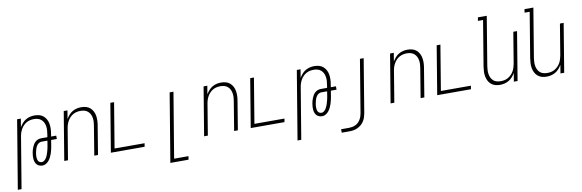

<svg xmlns="http://www.w3.org/2000/svg" viewBox="-83 -1274 6143 2028"><g transform="rotate(-10 2988.5 -260.0)"><path d="M-23 215 99 -520H139L124 -430Q137 -452 154 -471.5Q171 -491 193 -504Q215 -517 239 -522.5Q263 -528 287 -528Q314 -528 339 -521Q364 -514 382.5 -497.5Q401 -481 412.5 -458.5Q424 -436 428 -410.5Q432 -385 431 -358Q430 -331 425 -305L421 -278H476V-242H415L405 -180Q401 -160 397 -141Q393 -122 386.5 -103Q380 -84 371 -65.5Q362 -47 349 -30.5Q336 -14 317.5 -3Q299 8 280 8Q263 8 247.5 2.5Q232 -3 221 -14Q210 -25 204 -40Q198 -55 196 -71.5Q194 -88 195 -105Q196 -122 199 -139V-140Q201 -155 205.5 -170.5Q210 -186 216 -201Q222 -216 231 -230.5Q240 -245 253 -256Q266 -267 281.5 -272.5Q297 -278 312 -278H381L386 -311Q390 -332 391 -353.5Q392 -375 388.5 -396Q385 -417 376 -435Q367 -453 351.5 -466.5Q336 -480 316 -485.5Q296 -491 274 -491Q254 -491 234 -487Q214 -483 195 -472.5Q176 -462 160.5 -446Q145 -430 134.5 -411.5Q124 -393 117.5 -373Q111 -353 108 -333L17 215ZM278 -29Q293 -29 305.5 -39.5Q318 -50 326.5 -63.5Q335 -77 340.5 -91.5Q346 -106 350.5 -120.5Q355 -135 358.5 -150Q362 -165 365 -180L375 -242H312Q301 -242 289.5 -236.5Q278 -231 269.5 -222Q261 -213 255 -202Q249 -191 245.5 -180Q242 -169 239 -157.5Q236 -146 234 -134Q232 -123 231 -111.5Q230 -100 230.5 -89Q231 -78 233.5 -67Q236 -56 241.5 -47.5Q247 -39 257 -34Q267 -29 278 -29Z M513 0 599 -520H639L624 -430Q637 -452 654 -471.5Q671 -491 693 -504Q715 -517 739 -522.5Q763 -528 787 -528Q814 -528 839 -521Q864 -514 882.5 -497.5Q901 -481 912.5 -458.5Q924 -436 928 -410.5Q932 -385 931 -358Q930 -331 925 -305L875 0H835L886 -311Q890 -332 891 -353.5Q892 -375 888.5 -396Q885 -417 876 -435Q867 -453 851.5 -466.5Q836 -480 816 -485.5Q796 -491 774 -491Q754 -491 734 -487Q714 -483 695 -472.5Q676 -462 660.5 -446Q645 -430 634.5 -411.5Q624 -393 617.5 -373Q611 -353 608 -333L553 0Z M1013 0 1099 -520H1139L1059 -37H1381L1375 0Z M1613 215 1735 -520H1776L1660 178H1814L1808 215Z M2013 0 2099 -520H2139L2124 -430Q2137 -452 2154 -471.5Q2171 -491 2193 -504Q2215 -517 2239 -522.5Q2263 -528 2287 -528Q2314 -528 2339 -521Q2364 -514 2382.5 -497.5Q2401 -481 2412.5 -458.5Q2424 -436 2428 -410.5Q2432 -385 2431 -358Q2430 -331 2425 -305L2375 0H2335L2386 -311Q2390 -332 2391 -353.5Q2392 -375 2388.5 -396Q2385 -417 2376 -435Q2367 -453 2351.5 -466.5Q2336 -480 2316 -485.5Q2296 -491 2274 -491Q2254 -491 2234 -487Q2214 -483 2195 -472.5Q2176 -462 2160.5 -446Q2145 -430 2134.5 -411.5Q2124 -393 2117.5 -373Q2111 -353 2108 -333L2053 0Z M2513 0 2599 -520H2639L2559 -37H2881L2875 0Z M2977 215 3099 -520H3139L3124 -430Q3137 -452 3154 -471.5Q3171 -491 3193 -504Q3215 -517 3239 -522.5Q3263 -528 3287 -528Q3314 -528 3339 -521Q3364 -514 3382.5 -497.5Q3401 -481 3412.5 -458.5Q3424 -436 3428 -410.5Q3432 -385 3431 -358Q3430 -331 3425 -305L3421 -278H3476V-242H3415L3405 -180Q3401 -160 3397 -141Q3393 -122 3386.5 -103Q3380 -84 3371 -65.5Q3362 -47 3349 -30.5Q3336 -14 3317.5 -3Q3299 8 3280 8Q3263 8 3247.5 2.5Q3232 -3 3221 -14Q3210 -25 3204 -40Q3198 -55 3196 -71.5Q3194 -88 3195 -105Q3196 -122 3199 -139V-140Q3201 -155 3205.5 -170.5Q3210 -186 3216 -201Q3222 -216 3231 -230.5Q3240 -245 3253 -256Q3266 -267 3281.5 -272.5Q3297 -278 3312 -278H3381L3386 -311Q3390 -332 3391 -353.5Q3392 -375 3388.5 -396Q3385 -417 3376 -435Q3367 -453 3351.5 -466.5Q3336 -480 3316 -485.5Q3296 -491 3274 -491Q3254 -491 3234 -487Q3214 -483 3195 -472.5Q3176 -462 3160.5 -446Q3145 -430 3134.5 -411.5Q3124 -393 3117.5 -373Q3111 -353 3108 -333L3017 215ZM3278 -29Q3293 -29 3305.5 -39.5Q3318 -50 3326.5 -63.5Q3335 -77 3340.5 -91.5Q3346 -106 3350.5 -120.5Q3355 -135 3358.5 -150Q3362 -165 3365 -180L3375 -242H3312Q3301 -242 3289.5 -236.5Q3278 -231 3269.5 -222Q3261 -213 3255 -202Q3249 -191 3245.5 -180Q3242 -169 3239 -157.5Q3236 -146 3234 -134Q3232 -123 3231 -111.5Q3230 -100 3230.5 -89Q3231 -78 3233.5 -67Q3236 -56 3241.5 -47.5Q3247 -39 3257 -34Q3267 -29 3278 -29Z M3451 215V178H3534Q3551 178 3568.5 175Q3586 172 3603 164.5Q3620 157 3634 144Q3648 131 3657.5 115.5Q3667 100 3673 83Q3679 66 3682 49L3776 -520H3816L3721 55Q3717 77 3710 98Q3703 119 3690.5 138.5Q3678 158 3659.5 173.5Q3641 189 3620 198.5Q3599 208 3577.5 211.5Q3556 215 3534 215Z M4013 0 4099 -520H4139L4124 -430Q4137 -452 4154 -471.5Q4171 -491 4193 -504Q4215 -517 4239 -522.5Q4263 -528 4287 -528Q4314 -528 4339 -521Q4364 -514 4382.5 -497.5Q4401 -481 4412.5 -458.5Q4424 -436 4428 -410.5Q4432 -385 4431 -358Q4430 -331 4425 -305L4375 0H4335L4386 -311Q4390 -332 4391 -353.5Q4392 -375 4388.5 -396Q4385 -417 4376 -435Q4367 -453 4351.5 -466.5Q4336 -480 4316 -485.5Q4296 -491 4274 -491Q4254 -491 4234 -487Q4214 -483 4195 -472.5Q4176 -462 4160.5 -446Q4145 -430 4134.5 -411.5Q4124 -393 4117.5 -373Q4111 -353 4108 -333L4053 0Z M4513 0 4599 -520H4639L4559 -37H4881L4875 0Z M5186 8Q5159 8 5134.5 1Q5110 -6 5091 -22.5Q5072 -39 5061 -61.5Q5050 -84 5045.5 -109.5Q5041 -135 5042.5 -162Q5044 -189 5048 -215L5128 -698H5073L5079 -735H5174L5087 -209Q5084 -188 5083 -166.5Q5082 -145 5085.5 -124Q5089 -103 5098 -85Q5107 -67 5122 -53.5Q5137 -40 5157.5 -34.5Q5178 -29 5200 -29Q5220 -29 5240 -33Q5260 -37 5278.5 -47.5Q5297 -58 5313 -74Q5329 -90 5339.5 -108.5Q5350 -127 5356 -147Q5362 -167 5366 -187L5421 -520H5461L5375 0H5335L5350 -90Q5337 -68 5320 -48.5Q5303 -29 5280.5 -16Q5258 -3 5234 2.5Q5210 8 5186 8Z M5686 8Q5659 8 5634.5 1Q5610 -6 5591 -22.5Q5572 -39 5561 -61.5Q5550 -84 5545.5 -109.5Q5541 -135 5542.5 -162Q5544 -189 5548 -215L5628 -698H5573L5579 -735H5674L5587 -209Q5584 -188 5583 -166.5Q5582 -145 5585.5 -124Q5589 -103 5598 -85Q5607 -67 5622 -53.5Q5637 -40 5657.5 -34.5Q5678 -29 5700 -29Q5720 -29 5740 -33Q5760 -37 5778.5 -47.5Q5797 -58 5813 -74Q5829 -90 5839.5 -108.5Q5850 -127 5856 -147Q5862 -167 5866 -187L5921 -520H5961L5875 0H5835L5850 -90Q5837 -68 5820 -48.5Q5803 -29 5780.5 -16Q5758 -3 5734 2.5Q5710 8 5686 8Z"/></g></svg>

Font: Iosevka Extralight
Style: Italic
Weight: 200
Italic angle: -9°
Monospace: yes
Designer: Belleve Invis
Foundry: Belleve Invis
Version: Version 32.5.0; ttfautohint (v1.8.4)